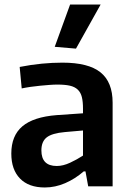

<svg xmlns="http://www.w3.org/2000/svg" viewBox="-20 -824 577 849"><path d="M178 5Q107 5 68.5 -34.5Q30 -74 30 -145Q30 -224 79 -265.5Q128 -307 231 -315L347 -323V-344Q347 -374 342 -394.5Q337 -415 324 -427.5Q311 -440 289.5 -445Q268 -450 234 -450Q218 -450 198.5 -448.5Q179 -447 158 -445Q137 -443 116 -440Q95 -437 76 -433L67 -528Q118 -538 165 -542.5Q212 -547 256 -547Q371 -547 424.5 -504Q478 -461 478 -370V0H370L358 -66H350Q312 -33 268 -14Q224 5 178 5ZM231 -90Q259 -90 290 -104.5Q321 -119 347 -136V-247L267 -240Q210 -235 186.5 -216.5Q163 -198 163 -159Q163 -90 231 -90ZM222 -617 290 -804H425L316 -609Z"/></svg>

Font: Encode Sans Narrow
Style: SemiBold
Weight: 600
Designer: Pablo Impallari, Andres Torresi
Foundry: Pablo Impallari, Andres Torresi
Version: Version 1.000; ttfautohint (v1.00) -l 8 -r 50 -G 200 -x 14 -